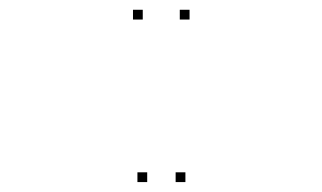

<svg xmlns="http://www.w3.org/2000/svg" viewBox="-20 -760 660 393"><path d="M368 -720V-740H348V-720ZM272.2 -720V-740H252.2V-720ZM281.3 -387.3V-407.3H261.3V-387.3ZM359.5 -387.3V-407.3H339.5V-387.3Z"/></svg>

Font: Monaspace Neon Dots Var
Style: Regular
Weight: 400
Designer: Riley Cran and the Lettermatic Team
Version: Version 1.100 (Monaspace Neon Dots)